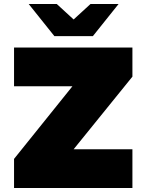

<svg xmlns="http://www.w3.org/2000/svg" viewBox="-20 -937 730 957"><path d="M50 0H640V-193H347L640 -555V-700H50V-507H341L50 -145ZM251 -757H443L571 -917H431L347 -840L263 -917H123Z"/></svg>

Font: Chess Sans Black
Style: Regular
Weight: 900
Designer: Wolf Bōese
Foundry: Wolf Bōese
Version: Version 7.223;Glyphs 3.3 (3306)